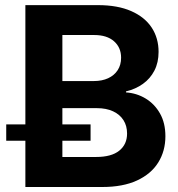

<svg xmlns="http://www.w3.org/2000/svg" viewBox="-20 -748 714 768"><path d="M81.5 0V-727.5H371.6Q450.7 -727.5 504.9 -703.6Q559.1 -679.7 586.7 -637.7Q614.3 -595.7 614.3 -540.5Q614.3 -498 597.7 -465.8Q581.1 -433.6 551.8 -412.6Q522.5 -391.6 483.9 -382.3V-378.4Q526.9 -375.5 562.7 -353.8Q598.6 -332 620.1 -293.9Q641.6 -255.9 641.6 -203.1Q641.6 -144 613 -98.1Q584.5 -52.2 528.1 -26.1Q471.7 0 389.2 0ZM229.5 -120.1H364.3Q425.8 -120.1 457 -145.3Q488.3 -170.4 488.3 -213.9Q488.3 -244.6 473.9 -267.3Q459.5 -290 432.4 -302.7Q405.3 -315.4 367.2 -315.4H229.5ZM229.5 -423.8H355.5Q388.2 -423.8 412.6 -435.1Q437 -446.3 450.7 -467.3Q464.4 -488.3 464.4 -517.1Q464.4 -558.1 436 -583Q407.7 -607.9 356.9 -607.9H229.5ZM4.9 -185.1V-250.5H342.3V-185.1Z"/></svg>

Font: Inter 24pt
Style: Bold
Weight: 700
Designer: Rasmus Andersson
Foundry: rsms
Version: Version 4.001;git-66647c0bb